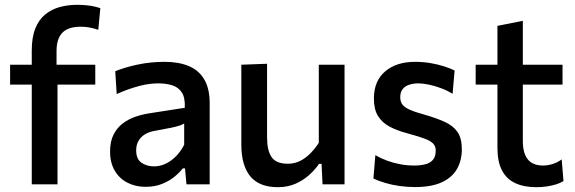

<svg xmlns="http://www.w3.org/2000/svg" viewBox="-20 -766 2390 798"><path d="M112 0Q112 -54.5 112 -105.5Q112 -156.5 112 -218V-268Q112 -298 112 -332.2Q112 -366.5 112 -403.2Q112 -440 112 -478.5Q112 -517 112 -556Q112 -611.5 127 -648.2Q142 -685 168.2 -706.2Q194.5 -727.5 228.5 -736.8Q262.5 -746 300.5 -746Q320 -746 338.5 -744.2Q357 -742.5 372 -739Q387 -735.5 397 -732L388.5 -642Q371.5 -648 353.2 -651.5Q335 -655 315.5 -655Q263.5 -655 239.2 -630Q215 -605 215 -554Q215 -540.5 215 -523Q215 -505.5 215 -497L219 -476V-218Q219 -156.5 219 -105.5Q219 -54.5 219 0ZM22 -414.5V-497H376V-414.5Q327 -414.5 281 -414.5Q235 -414.5 188 -414.5H142.5Z M585.5 10.5Q543 10.5 509.5 -6.8Q476 -24 456.8 -56.8Q437.5 -89.5 437.5 -136.5Q437.5 -178 451.8 -206.2Q466 -234.5 489.5 -252.5Q513 -270.5 542 -280.5Q571 -290.5 600.5 -295L748 -318Q750 -359.5 735.8 -381.5Q721.5 -403.5 695.8 -411.5Q670 -419.5 637.5 -419.5Q620.5 -419.5 600.8 -417Q581 -414.5 559.2 -408.8Q537.5 -403 513.8 -394.8Q490 -386.5 465 -375L459 -470Q477.5 -477.5 500.5 -484.5Q523.5 -491.5 550.2 -497.2Q577 -503 605.5 -506Q634 -509 663.5 -509Q722.5 -509 764.5 -491.5Q806.5 -474 829 -435.8Q851.5 -397.5 851.5 -336.5Q851.5 -312.5 851.5 -277Q851.5 -241.5 851.5 -211V-151Q851.5 -115.5 851.5 -79Q851.5 -42.5 851.5 0H755L749 -66H739.5Q725 -47.5 703.2 -30Q681.5 -12.5 651.8 -1Q622 10.5 585.5 10.5ZM620.5 -74.5Q644.5 -74.5 667.8 -85.2Q691 -96 711 -116Q731 -136 745.5 -164.5V-252.5Q738 -248 726.2 -244Q714.5 -240 691 -235Q667.5 -230 625 -222.5Q600.5 -218.5 583 -208Q565.5 -197.5 555.8 -180.8Q546 -164 546 -141Q546 -104.5 568.2 -89.5Q590.5 -74.5 620.5 -74.5Z M1135 12Q1057.5 12 1020.2 -33.2Q983 -78.5 983 -165.5Q983 -198.5 983 -223Q983 -247.5 983 -272Q983 -318 983 -355.5Q983 -393 983 -427Q983 -461 983 -497L1090 -501Q1090 -446.5 1090 -394Q1090 -341.5 1090 -284V-194Q1090 -140.5 1108.8 -113Q1127.5 -85.5 1176.5 -85.5Q1204 -85.5 1227.5 -97.2Q1251 -109 1270.2 -128.8Q1289.5 -148.5 1305 -172.5V-284Q1305 -341.5 1305 -392.2Q1305 -443 1305 -497H1412Q1412 -443 1412 -390.8Q1412 -338.5 1412 -272V-218Q1412 -156.5 1412 -105.5Q1412 -54.5 1412 0H1320.5L1316.5 -85H1306Q1290 -61.5 1265.5 -39.2Q1241 -17 1208.5 -2.5Q1176 12 1135 12Z M1704.5 11.5Q1672 11.5 1640.2 7Q1608.5 2.5 1580.8 -5.8Q1553 -14 1532 -24L1540 -121Q1562.5 -108 1589 -98.2Q1615.5 -88.5 1644.2 -83.2Q1673 -78 1702 -78Q1726 -78 1746.2 -82.8Q1766.5 -87.5 1778.8 -101Q1791 -114.5 1791 -141Q1791 -158.5 1779.5 -170Q1768 -181.5 1742 -190.8Q1716 -200 1671 -212.5Q1629.5 -223.5 1598.8 -240Q1568 -256.5 1551 -284Q1534 -311.5 1534 -356.5Q1534 -429 1580.5 -469Q1627 -509 1705 -509Q1738 -509 1769 -503.8Q1800 -498.5 1825.8 -490.2Q1851.5 -482 1869.5 -473L1861 -376Q1838 -390.5 1811.2 -400.2Q1784.5 -410 1760 -414.8Q1735.5 -419.5 1718.5 -419.5Q1699 -419.5 1681.8 -414.2Q1664.5 -409 1654 -396.2Q1643.5 -383.5 1643.5 -362Q1643.5 -345 1651.5 -333Q1659.5 -321 1680.8 -311Q1702 -301 1742.5 -290Q1793 -275.5 1828.2 -259.5Q1863.5 -243.5 1881.5 -217.5Q1899.5 -191.5 1899.5 -145.5Q1899.5 -99.5 1879.5 -64Q1859.5 -28.5 1816.5 -8.5Q1773.5 11.5 1704.5 11.5Z M2209 12Q2157.5 12 2121.2 -5Q2085 -22 2066.2 -58Q2047.5 -94 2047.5 -151Q2047.5 -190.5 2047.5 -230.2Q2047.5 -270 2047.5 -309.8Q2047.5 -349.5 2047.5 -389Q2047.5 -428.5 2047.5 -468Q2047.5 -521 2047.5 -566Q2047.5 -611 2047.5 -658.5L2153 -679.5Q2153 -641.5 2153 -609Q2153 -576.5 2153 -542.8Q2153 -509 2153 -468V-180.5Q2153 -129.5 2173.5 -103.8Q2194 -78 2237.5 -78Q2255.5 -78 2276.2 -84.2Q2297 -90.5 2314.5 -103.5L2322 -13.5Q2310.5 -6 2292.8 -0.2Q2275 5.5 2253.2 8.8Q2231.5 12 2209 12ZM1957 -414.5V-497H2318V-414.5Q2269 -414.5 2219.5 -414.5Q2170 -414.5 2123 -414.5H2077.5Z"/></svg>

Font: Commissioner Thin Medium
Style: Regular
Weight: 500
Version: Version 1.000